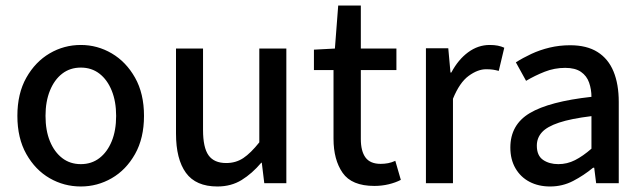

<svg xmlns="http://www.w3.org/2000/svg" viewBox="-20 -664 2331 696"><path d="M273 12Q212 12 160 -18Q108 -48 75.5 -105.5Q43 -163 43 -244Q43 -325 75.5 -382.5Q108 -440 160 -470.5Q212 -501 273 -501Q333 -501 385 -470.5Q437 -440 469.5 -382.5Q502 -325 502 -244Q502 -163 469.5 -105.5Q437 -48 385 -18Q333 12 273 12ZM273 -69Q312 -69 340.5 -91Q369 -113 385 -152Q401 -191 401 -244Q401 -296 385 -335.5Q369 -375 340.5 -397Q312 -419 273 -419Q234 -419 205.5 -397Q177 -375 161 -335.5Q145 -296 145 -244Q145 -191 161 -152Q177 -113 205.5 -91Q234 -69 273 -69Z M768 12Q690 12 654 -37.5Q618 -87 618 -180V-488H716V-193Q716 -129 736 -101Q756 -73 800 -73Q835 -73 862 -91Q889 -109 920 -148V-488H1018V0H938L929 -74H927Q894 -35 856 -11.5Q818 12 768 12Z M1337 10Q1255 10 1222 -37.5Q1189 -85 1189 -161V-410H1118V-484L1194 -488L1206 -644H1288V-488H1417V-410H1288V-160Q1288 -116 1305 -93Q1322 -70 1360 -70Q1374 -70 1387 -72.5Q1400 -75 1413 -81L1433 -12Q1414 -2 1389 4Q1364 10 1337 10Z M1524 0V-489H1605L1613 -401H1616Q1641 -448 1677 -474.5Q1713 -501 1755 -501Q1772 -501 1784.5 -498.5Q1797 -496 1808 -491L1788 -407Q1777 -410 1767 -411.5Q1757 -413 1742 -413Q1712 -413 1679 -389Q1646 -365 1622 -306V0Z M1974 12Q1932 12 1899.5 -5Q1867 -22 1848.5 -54Q1830 -86 1830 -129Q1830 -212 1900.5 -254Q1971 -296 2124 -313Q2124 -340 2115.5 -364.5Q2107 -389 2086 -403.5Q2065 -418 2029 -418Q1990 -418 1954.5 -404Q1919 -390 1887 -371L1850 -438Q1875 -454 1906 -468.5Q1937 -483 1972.5 -491.5Q2008 -500 2047 -500Q2107 -500 2146 -475.5Q2185 -451 2204 -405Q2223 -359 2223 -294V0H2141L2134 -56H2130Q2096 -28 2057.5 -8Q2019 12 1974 12ZM2004 -69Q2036 -69 2064.5 -83.5Q2093 -98 2124 -125V-243Q2050 -234 2006.5 -219.5Q1963 -205 1944.5 -184.5Q1926 -164 1926 -136Q1926 -100 1948.5 -84.5Q1971 -69 2004 -69Z"/></svg>

Font: UmiuVSE Medium
Style: Regular
Weight: 500
Designer: Paul D. Hunt
Foundry: Adobe
Version: Version 3.046;September 5, 2023;FontCreator 14.0.0.2901 64-b